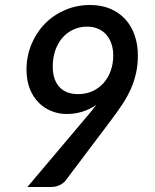

<svg xmlns="http://www.w3.org/2000/svg" viewBox="-20 -748 620 768"><path d="M191 -482Q191 -429.5 217.2 -400.5Q243.5 -371.5 292.5 -371.5Q325 -371.5 351 -383.8Q377 -396 395.2 -417Q413.5 -438 423.2 -466Q433 -494 433 -525.5Q433 -552 425.5 -573.5Q418 -595 404.5 -610Q391 -625 371.8 -633.2Q352.5 -641.5 329 -641.5Q299 -641.5 273.5 -629.8Q248 -618 229.8 -597Q211.5 -576 201.2 -546.5Q191 -517 191 -482ZM329 -283.5Q339 -295.5 348 -306.5Q357 -317.5 365 -328.5Q339.5 -310.5 309.2 -301.2Q279 -292 247 -292Q214.5 -292 185.5 -303.8Q156.5 -315.5 134.2 -338Q112 -360.5 99 -393.5Q86 -426.5 86 -469.5Q86 -523 105.5 -570.2Q125 -617.5 159 -652.5Q193 -687.5 239.8 -707.8Q286.5 -728 340.5 -728Q385.5 -728 421 -713Q456.5 -698 481 -671.2Q505.5 -644.5 518.5 -607.2Q531.5 -570 531.5 -526Q531.5 -488.5 524.2 -455.8Q517 -423 503.5 -392.5Q490 -362 470.2 -332Q450.5 -302 426 -269.5L241 -24Q232.5 -14 217.5 -7Q202.5 0 185 0H89.5Z"/></svg>

Font: Lato 2
Style: Italic
Weight: 600
Italic angle: -7°
Designer: Lukasz Dziedzic with Adam Twardoch and Botio Nikoltchev
Foundry: tyPoland Lukasz Dziedzic
Version: Version 2.015; 2015-08-06; http://www.latofonts.com/